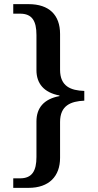

<svg xmlns="http://www.w3.org/2000/svg" viewBox="-20 -780 472 927"><path d="M44 127H118C217 127 270 71 270 -18V-191C270 -271 322 -291 387 -294V-341C322 -343 270 -363 270 -443V-616C270 -708 217 -760 118 -760H44V-714H77C135 -714 156 -679 156 -611V-441C156 -377 192 -333 267 -319V-316C191 -302 156 -258 156 -194V-22C156 45 135 81 77 81H44Z"/></svg>

Font: Noto Serif Medium
Style: Regular
Weight: 500
Designer: Monotype Design Team
Foundry: Monotype Imaging Inc.
Version: Version 2.013